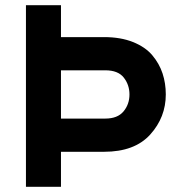

<svg xmlns="http://www.w3.org/2000/svg" viewBox="-20 -720 689 740"><path d="M80 -700H215V-577H381Q445 -577 492.5 -558Q540 -539 567 -507Q594 -475 606.5 -437Q619 -399 619 -356Q619 -268 559 -201.5Q499 -135 381 -135H215V0H80ZM386 -263Q433 -263 456 -290.5Q479 -318 479 -356Q479 -393 457 -421Q435 -449 386 -449H215V-263Z"/></svg>

Font: OVRPSS Recut ExtraBold
Style: Regular
Weight: 800
Designer: Giant Group
Foundry: Giant Group
Version: Version 1.001;hotconv 1.0.109;makeotfexe 2.5.65596